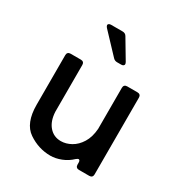

<svg xmlns="http://www.w3.org/2000/svg" viewBox="-181 -901 985 1043"><g transform="rotate(30 311.5 -379.5)"><path d="M436 -503Q436 -513 441.5 -518.5Q447 -524 457 -524H522Q532 -524 537.5 -518.5Q543 -513 543 -503V-21Q543 -11 537.5 -5.5Q532 0 522 0H457Q447 0 441.5 -5.5Q436 -11 436 -21V-33Q436 -50 426 -50Q422 -50 412 -42Q385 -16 350 -2.5Q315 11 284 11Q209 11 145 -32.5Q81 -76 81 -192V-503Q81 -513 86.5 -518.5Q92 -524 102 -524H167Q177 -524 182.5 -518.5Q188 -513 188 -503V-209Q191 -152 219.5 -119Q248 -86 293 -86Q325 -86 356.5 -103.5Q388 -121 410 -156.5Q432 -192 436 -245ZM388 -623Q388 -617 383 -613.5Q378 -610 370 -610H344Q329 -610 319 -621L203 -744Q196 -753 196 -758Q196 -763 201 -766.5Q206 -770 214 -770H286Q304 -770 312 -756L384 -635Q388 -627 388 -623Z"/></g></svg>

Font: Shippori Antique B1
Style: Regular
Weight: 400
Designer: FONTDASU
Foundry: FONTDASU / Google Inc. / but / Adobe
Version: Version 2.001